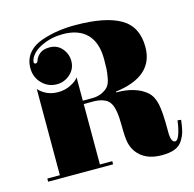

<svg xmlns="http://www.w3.org/2000/svg" viewBox="-106 -827 953 945"><g transform="rotate(-15 370.5 -354.5)"><path d="M452 -521Q452 -605 409.5 -648.5Q367 -692 287 -692Q229 -692 179 -668.5Q129 -645 115 -607Q113 -600 113 -596Q113 -587 122 -587Q130 -587 134 -599Q139 -616 156.5 -631Q174 -646 207 -646Q246 -646 270 -618Q294 -590 294 -554Q294 -514 264.5 -487.5Q235 -461 197 -461Q152 -461 121 -493Q90 -525 90 -571Q90 -616 116 -647Q142 -678 185.5 -692.5Q229 -707 270 -713Q311 -719 356 -719Q510 -719 587 -674.5Q664 -630 664 -526Q664 -376 467 -351V-347Q566 -347 620 -301Q646 -278 655 -236.5Q664 -195 664 -109V-93Q664 -39 686 -39Q698 -39 708 -66.5Q718 -94 723 -136L741 -134Q737 -98 731 -76Q725 -54 711 -32Q697 -10 671 0Q645 10 605 10Q520 10 479 -45Q463 -67 457 -94.5Q451 -122 451 -180Q451 -267 432 -297Q420 -318 394 -326Q373 -333 346 -333H298V-25H361V-9H30V-25H94V-464Q133 -422 193 -422Q228 -422 258 -437.5Q288 -453 298 -469V-350H344Q375 -350 396.5 -360.5Q418 -371 429 -384.5Q440 -398 445 -425Q450 -452 451 -469.5Q452 -487 452 -521Z"/></g></svg>

Font: Elsie Swash Caps Black
Style: Regular
Weight: 900
Designer: Alejandro Inler
Foundry: Alejandro Inler
Version: 1.001